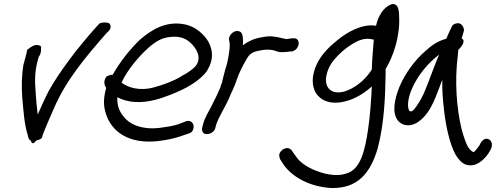

<svg xmlns="http://www.w3.org/2000/svg" viewBox="-20 -678 2513 962"><path d="M192 4C209 -44 226 -77 248 -130C311 -279 412 -395 510 -508L523 -521C539 -536 536 -554 526 -562C515 -566 493 -568 478 -560L466 -547C421 -497 367 -433 324 -374C290 -328 252 -273 224 -222C205 -186 186 -142 169 -104C167 -119 165 -139 163 -158C159 -223 148 -286 165 -360C168 -372 171 -383 174 -393C189 -413 185 -432 186 -443C184 -450 170 -454 157 -452C139 -448 124 -434 121 -432L115 -427L116 -429C114 -410 105 -384 99 -359L98 -357C88 -297 88 -247 91 -196C97 -130 101 -55 120 2C122 6 120 20 135 27C139 47 150 41 162 26C175 23 192 17 192 6Z M1019 -327C1060 -392 1039 -451 1013 -486C990 -515 957 -544 910 -555C814 -576 740 -530 681 -479C633 -433 582 -370 545 -304C529 -303 518 -297 513 -294C495 -269 505 -248 512 -237C497 -183 498 -147 511 -107C539 -19 624 45 771 29C814 24 851 16 881 6L922 -8C932 -10 938 -15 942 -18C956 -40 950 -60 939 -67C933 -72 925 -74 915 -71H914L872 -55C848 -47 816 -42 778 -37C703 -28 643 -49 613 -79C584 -107 565 -142 568 -191C590 -179 620 -169 657 -167C723 -163 786 -184 836 -204C902 -230 976 -266 1019 -325ZM589 -264C617 -326 674 -394 722 -437C758 -469 789 -489 834 -493C899 -500 930 -473 954 -442C971 -418 986 -386 964 -352C948 -331 918 -311 888 -296V-295C847 -271 799 -253 747 -239C682 -222 622 -238 589 -264Z M1441 -420C1483 -427 1491 -491 1448 -486H1440C1432 -484 1425 -484 1413 -482C1412 -482 1410 -483 1407 -484L1391 -487C1383 -489 1377 -491 1370 -492L1349 -495C1323 -499 1298 -492 1279 -489H1278L1254 -482H1253C1233 -474 1213 -464 1197 -451C1198 -473 1200 -511 1183 -519C1156 -534 1122 -501 1128 -476C1129 -467 1131 -465 1131 -456C1132 -426 1121 -367 1111 -336L1110 -335C1106 -318 1102 -305 1098 -289L1094 -272C1093 -266 1093 -265 1090 -258C1084 -243 1085 -248 1085 -242C1072 -212 1057 -180 1042 -151C1027 -122 1007 -90 998 -58L993 -38C990 -24 995 -6 1016 -6C1035 -6 1052 -18 1058 -33V-34L1063 -53C1077 -95 1107 -139 1128 -186V-187C1139 -215 1156 -245 1165 -275C1180 -319 1197 -350 1218 -386C1231 -409 1249 -419 1278 -424L1294 -427C1310 -430 1330 -430 1346 -427C1360 -425 1374 -414 1401 -417C1411 -417 1421 -418 1433 -420Z M1383 119 1403 150C1448 211 1532 257 1638 264C1774 268 1836 187 1872 67C1906 -62 1910 -195 1912 -304V-332C1950 -394 1984 -494 1980 -589C1979 -602 1984 -669 1939 -656C1898 -639 1874 -594 1864 -549C1793 -561 1716 -514 1672 -478C1632 -446 1591 -407 1567 -356C1541 -300 1541 -250 1562 -213C1585 -176 1634 -151 1709 -170C1759 -182 1804 -210 1843 -245C1840 -177 1834 -94 1824 -28C1808 78 1787 169 1717 191H1716C1676 206 1623 198 1582 184C1531 167 1486 141 1463 106L1441 75C1437 70 1430 64 1419 64C1402 64 1383 78 1379 97C1378 103 1383 119 1383 119ZM1658 -383C1687 -417 1725 -448 1766 -469C1798 -485 1824 -487 1853 -479C1849 -435 1844 -376 1843 -330L1836 -319C1803 -272 1756 -235 1704 -219C1644 -204 1614 -234 1613 -276V-284C1618 -325 1634 -356 1658 -383Z M2293 -485C2297 -498 2301 -514 2305 -526C2304 -542 2292 -569 2264 -560C2255 -558 2250 -554 2246 -549C2239 -536 2226 -508 2216 -484C2172 -472 2143 -451 2111 -422C2061 -379 2010 -312 1981 -242C1955 -177 1944 -113 1973 -75C1995 -46 2041 -39 2083 -73C2143 -119 2166 -202 2196 -278C2195 -234 2198 -187 2203 -143C2211 -61 2230 37 2262 96C2278 122 2294 140 2315 147C2368 163 2406 119 2425 94L2438 72C2464 25 2408 -12 2383 49L2369 68C2365 73 2355 85 2352 84L2351 83H2350C2346 82 2335 74 2324 57C2313 35 2302 4 2292 -34C2268 -136 2257 -270 2274 -402C2275 -413 2275 -421 2277 -430C2288 -437 2318 -475 2293 -485ZM2180 -404C2154 -344 2132 -277 2107 -218C2090 -178 2053 -118 2040 -120C2039 -120 2036 -120 2032 -121C2018 -140 2024 -188 2043 -231C2072 -300 2127 -365 2180 -404Z"/></svg>

Font: Stray Cat
Style: ExBdObl
Weight: 800
Version: Version 1.0